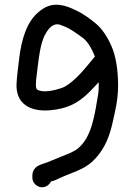

<svg xmlns="http://www.w3.org/2000/svg" viewBox="-20 -775 569 813"><path d="M382 -535 378 -531 354 -502C331.3 -474.1 279.3 -414.1 240 -402C211.6 -392.5 161.2 -379.9 137 -396C132.6 -400.4 132 -408.9 132 -418C132 -428 133 -440 135 -454C142.4 -510.4 148.1 -590.5 173 -632C185.8 -655.1 207.4 -682.5 240 -668C275.4 -656.2 306.8 -632.4 334 -612C354.7 -595 371.5 -563 382 -535ZM158 18C175.7 18 190.2 5.9 196 -7C210.7 -9.5 216.4 -13.2 233 -21C282.8 -44 333.3 -55.7 371 -91C412.5 -129.5 438.2 -178.6 454 -244C466.4 -299.9 480 -348.3 480 -414C480 -476.4 470.8 -539.2 451 -582C435.4 -617.6 412.6 -653.4 385 -676C362.2 -694.8 331.9 -717.3 304 -730C281.3 -741.3 259.3 -750.8 234 -754C193.5 -759.5 165.1 -743 141 -722C92.8 -680.4 71 -608.4 61 -526C56.5 -481.9 51.9 -458.1 50 -420C46.5 -336.3 106.2 -301.1 191 -308C261.4 -314 307.9 -335.9 354 -381C370 -397 384.7 -412.3 398 -427V-414C398 -400.7 397.3 -388.7 396 -378C381.3 -290.1 369 -199 315 -151C303.5 -139.5 293.5 -135.9 279 -128C254 -116.9 223.7 -106.3 198 -95C165.2 -78.6 117 -79 117 -30V-23C117 -1 136.4 18 158 18Z"/></svg>

Font: HoneyBee
Style: Bd
Weight: 700
Foundry: Cannot Into Space Fonts
Version: Version 0.89